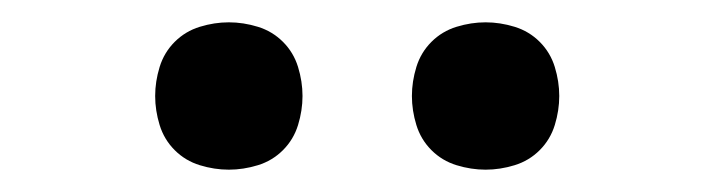

<svg xmlns="http://www.w3.org/2000/svg" viewBox="-20 -756 640 172"><path d="M415 -604Q402 -604 389 -608Q376 -612 366.5 -621.5Q357 -631 353 -644Q349 -657 349 -670Q349 -683 353 -696Q357 -709 366.5 -718.5Q376 -728 389 -732Q402 -736 415 -736Q428 -736 441 -732Q454 -728 463.5 -718.5Q473 -709 477 -696Q481 -683 481 -670Q481 -657 477 -644Q473 -631 463.5 -621.5Q454 -612 441 -608Q428 -604 415 -604ZM185 -604Q172 -604 159 -608Q146 -612 136.5 -621.5Q127 -631 123 -644Q119 -657 119 -670Q119 -683 123 -696Q127 -709 136.5 -718.5Q146 -728 159 -732Q172 -736 185 -736Q198 -736 211 -732Q224 -728 233.5 -718.5Q243 -709 247 -696Q251 -683 251 -670Q251 -657 247 -644Q243 -631 233.5 -621.5Q224 -612 211 -608Q198 -604 185 -604Z"/></svg>

Font: Iosevka Fixed Medium Extended
Style: Regular
Weight: 500
Width: 7
Monospace: yes
Designer: Belleve Invis
Foundry: Belleve Invis
Version: Version 24.1.1; ttfautohint (v1.8.4)